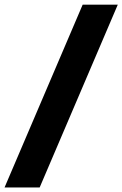

<svg xmlns="http://www.w3.org/2000/svg" viewBox="-32 -696 536 842"><path d="M-12 126 330.5 -675.5H484.5L142 126Z"/></svg>

Font: Anek Telugu Medium ExtraBold
Style: Regular
Weight: 800
Version: Version 1.003